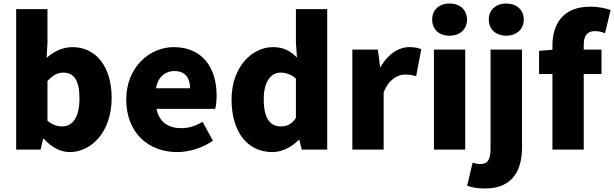

<svg xmlns="http://www.w3.org/2000/svg" viewBox="-20 -851 3493 1092"><path d="M376 14C498 14 615 -98 615 -295C615 -469 528 -583 392 -583C340 -583 287 -560 245 -522L250 -607V-799H72V0H211L225 -61H230C274 -12 326 14 376 14ZM334 -132C307 -132 277 -140 250 -165V-390C280 -423 307 -438 340 -438C403 -438 432 -391 432 -291C432 -177 388 -132 334 -132Z M988 14C1054 14 1132 -9 1191 -51L1132 -158C1091 -134 1053 -122 1012 -122C940 -122 886 -154 870 -232H1204C1208 -246 1212 -277 1212 -309C1212 -464 1132 -583 968 -583C831 -583 698 -469 698 -285C698 -96 824 14 988 14ZM867 -349C879 -416 922 -447 971 -447C1036 -447 1061 -405 1061 -349Z M1530 14C1584 14 1639 -15 1679 -55H1683L1696 0H1841V-799H1663V-609L1669 -524C1632 -560 1595 -583 1532 -583C1414 -583 1297 -471 1297 -285C1297 -99 1388 14 1530 14ZM1577 -132C1516 -132 1480 -178 1480 -287C1480 -392 1525 -438 1574 -438C1604 -438 1636 -429 1663 -404V-180C1638 -143 1611 -132 1577 -132Z M1984 0H2162V-325C2191 -400 2242 -427 2284 -427C2309 -427 2326 -423 2347 -418L2376 -571C2360 -578 2341 -583 2307 -583C2250 -583 2187 -546 2145 -470H2142L2129 -569H1984Z M2448 0H2626V-569H2448ZM2537 -648C2596 -648 2636 -684 2636 -740C2636 -795 2596 -831 2537 -831C2477 -831 2438 -795 2438 -740C2438 -684 2477 -648 2537 -648Z M2739 221C2899 221 2949 113 2949 -13V-569H2770V-7C2770 55 2755 82 2712 82C2697 82 2683 79 2668 74L2637 205C2661 214 2690 221 2739 221ZM2859 -648C2918 -648 2959 -684 2959 -740C2959 -795 2918 -831 2859 -831C2801 -831 2760 -795 2760 -740C2760 -684 2801 -648 2859 -648Z M3046 -430H3122V0H3300V-430H3401V-569H3300V-596C3300 -653 3324 -674 3363 -674C3382 -674 3403 -670 3421 -662L3453 -794C3428 -803 3387 -813 3337 -813C3179 -813 3122 -711 3122 -591V-568L3046 -562Z"/></svg>

Font: Noto Sans HK Black
Style: Regular
Weight: 900
Designer: Ryoko NISHIZUKA 西塚涼子 (kana, bopomofo & ideographs); Paul D. Hunt (Latin, Greek & Cyrillic); Sandoll Communications 산돌커뮤니
Foundry: Adobe
Version: Version 2.004;hotconv 1.0.118;makeotfexe 2.5.65603